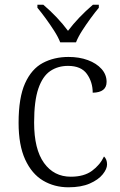

<svg xmlns="http://www.w3.org/2000/svg" viewBox="-20 -786 512 816"><path d="M271 10Q211 10 163 -18.5Q115 -47 87 -108Q59 -169 59 -264Q59 -371 86.5 -432Q114 -493 162 -518.5Q210 -544 271 -544Q317 -544 353.5 -530.5Q390 -517 411.5 -493Q433 -469 433 -438Q433 -393 374 -392Q374 -437 349.5 -471.5Q325 -506 269 -506Q226 -506 193.5 -484Q161 -462 143 -409.5Q125 -357 125 -265Q125 -152 167 -93.5Q209 -35 281 -35Q337 -35 371 -60Q405 -85 422 -121Q435 -109 435 -87Q435 -68 416.5 -45Q398 -22 361.5 -6Q325 10 271 10ZM236 -606Q227 -629 210 -655.5Q193 -682 174 -708Q155 -734 139 -753V-766H164Q226 -713 269 -655Q313 -713 375 -766H400V-753Q384 -734 365 -708Q346 -682 329 -655.5Q312 -629 303 -606Z"/></svg>

Font: Noto Serif Hentaigana Light
Style: Regular
Weight: 300
Designer: Kazuhiro Yamada
Foundry: nipponia
Version: Version 1.000; ttfautohint (v1.8.4.7-5d5b)